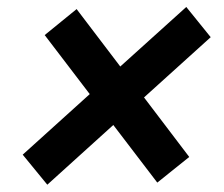

<svg xmlns="http://www.w3.org/2000/svg" viewBox="-20 -604 626 537"><path d="M112.3 -87.4 296.9 -254.4 419.9 -93.3 509.3 -165 382.8 -331.5 569.3 -500 501 -584.5 316.4 -418 194.3 -578.6 105 -505.9 231 -340.8 43.5 -171.4Z"/></svg>

Font: Cascadia Mono PL SemiBold
Style: Italic
Weight: 600
Italic angle: -10°
Monospace: yes
Designer: Aaron Bell
Foundry: Saja Typeworks
Version: Version 2404.023